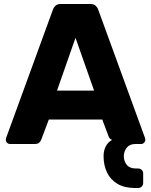

<svg xmlns="http://www.w3.org/2000/svg" viewBox="-20 -720 756 960"><path d="M654.9 220Q602.4 220 567.4 199.3Q532.4 178.5 515.1 142.5Q497.9 106.5 497.9 61.4Q497.9 31.2 509.7 10.1Q521.5 -11.1 541.1 -20.6Q532.6 -22.6 528.4 -28.4Q524.1 -34.1 522.5 -39.3L491.4 -122.5H224.2L186 -21.2Q183.7 -14.7 176.7 -7.4Q169.6 0 153.4 0H30.3Q21.6 0 15.3 -6.3Q9 -12.6 9 -21.2Q9 -25.6 10.4 -29.8L244.6 -671.9Q248 -682.5 257.3 -691.3Q266.6 -700 283.6 -700H432Q449 -700 458.3 -691.3Q467.6 -682.5 471 -671.9L705.2 -29.8Q706.6 -25.6 706.6 -21.2Q706.6 -12.6 700.3 -6.3Q694 0 685.4 0H655.1Q627.1 0.6 613.1 19.2Q599.1 37.8 599.1 61.4Q599.1 85.6 613.7 104Q628.4 122.4 658.9 122.4H670.7Q681.4 122.4 688.6 129.6Q695.9 136.9 695.9 147.5V194.9Q695.9 205.5 688.6 212.8Q681.4 220 670.7 220ZM265.1 -266.9H450.5L357.5 -530.9Z"/></svg>

Font: Rubik Light
Style: Regular
Weight: 300
Designer: Hubert and Fischer
Foundry: Hubert and Fischer
Version: Version 2.300;gftools[0.9.30]